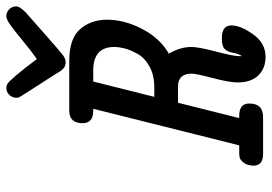

<svg xmlns="http://www.w3.org/2000/svg" viewBox="-146 -703 857 605"><g transform="rotate(-90 282.5 -400.5)"><path d="M63 -30.8Q64 -50.8 72.5 -61.3Q81.1 -71.8 87.6 -73.5Q94.2 -75.2 104 -75.2H127L242.2 -535.2H235.8Q196.8 -535.2 196.8 -568.8Q196.8 -610.8 236.8 -610.8H392.1Q463.9 -610.8 493.4 -576.4Q522.9 -542 522.9 -492.2Q522.9 -437 493.9 -381.1Q464.8 -325.2 416 -296.9Q437 -260.7 437 -226.1Q437 -203.1 422.6 -148.7Q408.2 -94.2 408.2 -76.2V-66.9Q415 -75.7 418.5 -94.2Q421.9 -112.8 430.9 -121.3Q439.9 -129.9 462.9 -129.9H465.8Q504.9 -129.9 504.9 -99.1Q504.9 -71.3 477.1 -31.7Q449.2 7.8 405.8 7.8Q369.6 7.8 347.4 -15.1Q325.2 -38.1 325.2 -80.1Q325.2 -106 339.1 -158.9Q353 -211.9 353 -225.1Q353 -268.1 312 -268.1H261.2L212.9 -75.2H220.2Q259.3 -75.2 258.8 -43Q258.8 0 215.8 0H100.1Q63 0 63 -30.8ZM276.9 -777.8Q276.9 -790 285.9 -799.6Q294.9 -809.1 308.1 -809.1Q314.9 -809.1 321 -805.4Q327.1 -801.8 346.2 -779.8Q365.2 -757.8 398.9 -712.9Q423.8 -730 455.8 -756.6Q487.8 -783.2 505.9 -796.1Q523.9 -809.1 534.2 -809.1Q546.4 -809.1 555.7 -800Q564.9 -791 564.9 -777.8Q564.9 -766.6 545.9 -748Q513.7 -720.2 470.2 -681.2Q420.4 -637.2 409.7 -629.6Q398.9 -622.1 389.2 -622.1Q383.3 -622.1 377.7 -624Q372.1 -626 367.9 -630.4Q363.8 -634.8 361.3 -637.9Q358.9 -641.1 355.5 -647.5Q352.1 -653.8 351.1 -654.8Q279.3 -765.6 277.8 -770Q276.9 -772.9 276.9 -777.8ZM279.8 -342.8H309.1Q348.1 -342.8 375.5 -357.9Q402.8 -373 415.5 -396Q428.2 -418.9 432.6 -437Q437 -455.1 437 -469.2Q437 -535.2 362.8 -535.2H328.1Z"/></g></svg>

Font: CMU Typewriter Text
Style: BoldItalic
Weight: 700
Italic angle: -14.04°
Version: Version 0.7.0